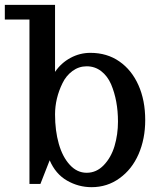

<svg xmlns="http://www.w3.org/2000/svg" viewBox="-55 -755 654 788"><path d="M320.8 13.2Q267.1 13.2 220 -13.9Q172.9 -41 148.9 -97.2L110.8 0H65.9V-674.8H-35.2V-734.9H170.9V-460Q195.8 -496.6 234.1 -517.3Q272.5 -538.1 315.9 -538.1Q384.3 -538.1 434.8 -502.9Q485.4 -467.8 513.2 -405.5Q541 -343.3 541 -262.2Q541 -185.1 513.7 -122.3Q486.3 -59.6 435.5 -23.4Q385.3 13.2 320.8 13.2ZM300.8 -45.9Q340.8 -45.9 370.8 -77.1Q400.9 -108.4 415 -155.3Q429.2 -203.1 429.2 -255.9Q429.2 -342.3 400.9 -409.2Q386.2 -442.9 360.4 -462.9Q334.5 -482.9 300.8 -482.9Q268.6 -482.9 242.4 -463.6Q216.3 -444.3 201.7 -414.1Q170.9 -351.6 170.9 -285.2Q170.9 -218.8 186.3 -164.8Q201.7 -110.8 231.4 -78.6Q261.2 -45.9 300.8 -45.9Z"/></svg>

Font: Trocchi
Style: Regular
Weight: 400
Designer: Vernon Adams
Foundry: Vernon Adams
Version: Version 1.101; ttfautohint (v1.8.4.7-5d5b);gftools[0.9.27]